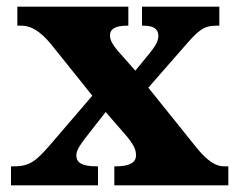

<svg xmlns="http://www.w3.org/2000/svg" viewBox="-20 -556 714 576"><path d="M13 0H274V-57H270C226 -57 209 -68 209 -90C209 -105 221 -122 233 -138L297 -220L350 -159C384 -121 388 -105 388 -90C388 -68 368 -57 328 -57H323V0H665V-57H652C627 -57 603 -73 572 -110L425 -293L530 -413C574 -464 590 -479 629 -479H638V-536H406V-479H409C437 -479 455 -472 455 -448C455 -430 443 -414 427 -394L386 -344L333 -404C317 -423 310 -436 310 -450C310 -466 321 -479 362 -479H365V-536H32V-479H45C75 -479 102 -460 131 -426L257 -269L130 -121C89 -74 70 -57 22 -57H13Z"/></svg>

Font: Noto Serif Myanmar ExtraBold
Style: Regular
Weight: 800
Designer: Ben Mitchell and the Monotype Design Team
Foundry: Monotype Imaging Inc.
Version: Version 2.106